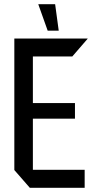

<svg xmlns="http://www.w3.org/2000/svg" viewBox="-20 -891 445 911"><path d="M121.5 0 48 -84.2V-85.2H381.7V0ZM48 -85.2V-708.3H136V-85.2ZM136 -328V-402H335.7V-328ZM136 -623.1V-708.3H395.9V-707.3L323.1 -623.1ZM206.2 -745.6 161.9 -870.1V-871.1H241.6L258.6 -745.6Z"/></svg>

Font: Foldit Thin
Style: Regular
Weight: 100
Designer: Sophia Tai
Foundry: Sophia Tai
Version: Version 1.003